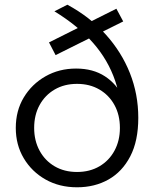

<svg xmlns="http://www.w3.org/2000/svg" viewBox="-20 -779 654 815"><path d="M529 -236H499Q499 -347 469 -435.5Q439 -524 375.5 -596.5Q312 -669 211 -731L266 -759Q362 -707 429 -632.5Q496 -558 531.5 -468.5Q567 -379 567 -279Q567 -181 533 -115.5Q499 -50 440.5 -17Q382 16 307 16Q232 16 173.5 -17Q115 -50 81 -107Q47 -164 47 -236Q47 -309 81 -365.5Q115 -422 173 -455Q231 -488 303 -488Q375 -488 425.5 -455Q476 -422 502.5 -365.5Q529 -309 529 -236ZM307 -49Q361 -49 402 -73Q443 -97 466 -139.5Q489 -182 489 -236Q489 -291 466 -333Q443 -375 402 -399Q361 -423 307 -423Q253 -423 212 -399Q171 -375 148 -333Q125 -291 125 -236Q125 -182 148 -139.5Q171 -97 212 -73Q253 -49 307 -49ZM503 -688 216 -545 188 -599 474 -742Z"/></svg>

Font: Wix Madefor Display
Style: Regular
Weight: 400
Designer: Dalton Maag Ltd
Foundry: Dalton Maag Ltd
Version: Version 3.100